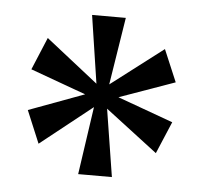

<svg xmlns="http://www.w3.org/2000/svg" viewBox="-38 -799 493 465"><g transform="rotate(5 209.0 -566.5)"><path d="M168 -373 192 -538 66 -438 33 -517 168 -567 33 -616 66 -695 193 -595 168 -760H250L224 -596L351 -693L384 -615L249 -567L384 -518L351 -440L224 -537L250 -373Z"/></g></svg>

Font: Noto Serif Armenian Condensed Medium
Style: Regular
Weight: 500
Width: 3
Designer: Monotype Design Team
Foundry: Monotype Imaging Inc.
Version: Version 2.008; ttfautohint (v1.8.4.7-5d5b)